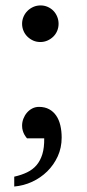

<svg xmlns="http://www.w3.org/2000/svg" viewBox="-20 -514 320 704"><path d="M206.1 -9.8Q206.1 27.8 191.7 59.3Q177.2 90.8 153.1 114.5Q128.9 138.2 97.7 152.6Q66.4 167 32.2 169.9V133.8Q58.6 127.9 79.3 117.9Q100.1 107.9 114 91.6Q127.9 75.2 135.3 51.3Q142.6 27.3 142.1 -6.8H79.1Q78.1 -7.8 75.2 -11.5Q72.3 -15.1 69.1 -21Q65.9 -26.9 63.5 -34.9Q61 -43 61 -53.2Q61 -66.4 65.7 -78.6Q70.3 -90.8 78.6 -100.6Q86.9 -110.4 98.1 -116.2Q109.4 -122.1 123 -122.1Q144.5 -122.1 160.2 -113.5Q175.8 -105 186 -90.1Q196.3 -75.2 201.2 -54.4Q206.1 -33.7 206.1 -9.8ZM194.8 -426.8Q194.8 -413.1 189.7 -400.9Q184.6 -388.7 175.3 -379.6Q166 -370.6 153.8 -365.2Q141.6 -359.9 127.9 -359.9Q113.8 -359.9 101.8 -365.2Q89.8 -370.6 80.6 -379.6Q71.3 -388.7 66.2 -400.9Q61 -413.1 61 -426.8Q61 -440.4 66.4 -452.9Q71.8 -465.3 81.1 -474.4Q90.3 -483.4 102.5 -488.8Q114.7 -494.1 128.9 -494.1Q142.6 -494.1 154.8 -488.8Q167 -483.4 175.8 -474.4Q184.6 -465.3 189.7 -452.9Q194.8 -440.4 194.8 -426.8Z"/></svg>

Font: BabelStone Ogham Pictish
Style: Regular
Weight: 400
Designer: Andrew West
Foundry: BabelStone
Version: Version 1.02 March 14, 2022